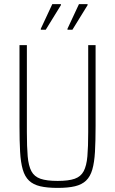

<svg xmlns="http://www.w3.org/2000/svg" viewBox="-20 -908 561 936"><path d="M261 8Q210 8 176 0Q142 -8 121.5 -27.5Q101 -47 91 -81.5Q81 -116 78 -168Q75 -220 75 -294V-688H111V-264Q111 -192 115 -146Q119 -100 133 -73.5Q147 -47 177.5 -36.5Q208 -26 261 -26Q314 -26 344 -36.5Q374 -47 388 -73.5Q402 -100 406 -146Q410 -192 410 -264V-688H446V-294Q446 -220 443 -168Q440 -116 430 -81.5Q420 -47 399.5 -27.5Q379 -8 345.5 0Q312 8 261 8ZM179 -763V-768L235 -888H277V-883L203 -763ZM309 -763V-768L365 -888H407V-883L333 -763Z"/></svg>

Font: Saira Condensed Thin
Style: Regular
Weight: 250
Width: 3
Designer: Hector Gatti with collaboration of the Omnibus-Type team
Foundry: Omnibus-Type
Version: Version 1.101